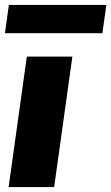

<svg xmlns="http://www.w3.org/2000/svg" viewBox="-29 -760 452 780"><path d="M191 0H6L80 -530H265ZM387 -625H-9L7 -740H403Z"/></svg>

Font: Morrison ExtraBold
Style: Regular
Weight: 800
Designer: Pablo Impallari, Rodrigo Fuenzalida (Modified by Dan O. Williams)
Version: Version 0.03;June 6, 2019;FontCreator 11.5.0.2425 64-bit; tt